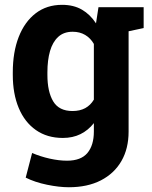

<svg xmlns="http://www.w3.org/2000/svg" viewBox="-20 -558 625 791"><path d="M263.7 213.4Q223.6 213.4 173.8 203.1Q124 192.9 85.9 173.8L112.3 72.3Q146.5 86.9 184.8 95.5Q223.1 104 256.3 104Q313.5 104 340.1 72.3Q366.7 40.5 366.7 -16.1V-50.8Q343.3 -21 311.5 -5.4Q279.8 10.3 238.8 10.3Q174.3 10.3 127.9 -22.2Q81.5 -54.7 57.1 -113.3Q32.7 -171.9 32.7 -249.5V-259.8Q32.7 -343.3 57.1 -405.8Q81.5 -468.3 127 -503.2Q172.4 -538.1 235.8 -538.1Q283.2 -538.1 317.4 -518.3Q351.6 -498.5 375.5 -461.9L385.7 -528.3H571.8V-442.4L509.8 -429.2V-15.6Q509.8 54.2 480.2 105.5Q450.7 156.7 395.5 185.1Q340.3 213.4 263.7 213.4ZM278.8 -100.6Q309.1 -100.6 331.1 -112.5Q353 -124.5 366.7 -147.5V-377Q353 -400.9 330.8 -414.1Q308.6 -427.2 279.3 -427.2Q242.7 -427.2 219.7 -406Q196.8 -384.8 186 -347.4Q175.3 -310.1 175.3 -259.8V-249.5Q175.3 -180.2 199.2 -140.4Q223.1 -100.6 278.8 -100.6Z"/></svg>

Font: Robotiche
Style: Bold
Weight: 700
Designer: Google
Version: Version 2.001